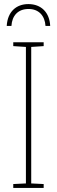

<svg xmlns="http://www.w3.org/2000/svg" viewBox="-20 -921 278 941"><path d="M119 -901C60 -901 17 -864 13 -794H36C39 -844 68 -877 120 -877C171 -877 200 -843 203 -794H226C223 -860 182 -901 119 -901ZM194 0V-19L133 -22V-691L194 -695V-714H45V-695L107 -691V-22L45 -19V0Z"/></svg>

Font: Noto Sans Condensed Thin
Style: Regular
Weight: 100
Width: 3
Designer: Monotype Design Team
Foundry: Monotype Imaging Inc.
Version: Version 2.013